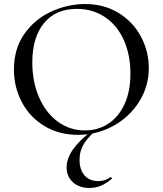

<svg xmlns="http://www.w3.org/2000/svg" viewBox="-20 -656 806 951"><path d="M49 -312Q49 -415 101 -488.5Q153 -562 234.5 -599Q316 -636 401 -636Q496 -636 568 -591.5Q640 -547 678.5 -474Q717 -401 717 -319Q717 -228 669 -152Q621 -76 540.5 -32Q460 12 366 12Q273 12 200.5 -31.5Q128 -75 88.5 -149.5Q49 -224 49 -312ZM626 -291Q626 -384 593.5 -457Q561 -530 500.5 -571Q440 -612 360 -612Q256 -612 198 -541.5Q140 -471 140 -347Q140 -252 173 -175Q206 -98 265.5 -54Q325 -10 401 -10Q465 -10 516 -43Q567 -76 596.5 -139.5Q626 -203 626 -291ZM374 135Q374 184 398.5 212.5Q423 241 468 241Q501 241 526 222H528Q531 222 533.5 225Q536 228 533 230Q481 275 424 275Q372 275 341 246.5Q310 218 310 173Q310 87 433 -6L445 -1Q407 34 390.5 65.5Q374 97 374 135Z"/></svg>

Font: Cormorant Garamond Medium
Style: Regular
Weight: 500
Designer: Christian Thalmann (Catharsis Fonts)
Foundry: Catharsis Fonts
Version: Version 4.000